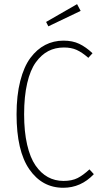

<svg xmlns="http://www.w3.org/2000/svg" viewBox="-20 -887 487 917"><path d="M348.1 -867.2 365.2 -835 210.9 -761.2 200.2 -782.2ZM283.2 -692.9Q326.7 -692.9 358.4 -677.7Q390.1 -662.6 421.9 -632.8L401.9 -610.8Q371.6 -637.2 345.9 -648.7Q320.3 -660.2 285.2 -660.2Q244.1 -660.2 210.9 -643.1Q177.7 -626 151.1 -589.4Q124.5 -552.7 109.9 -489.7Q95.2 -426.8 95.2 -340.8Q95.2 -258.3 109.6 -196Q124 -133.8 149.7 -96.7Q175.3 -59.6 208.7 -41.3Q242.2 -22.9 283.2 -22.9Q323.7 -22.9 350.6 -36.6Q377.4 -50.3 407.2 -78.1L428.2 -55.2Q366.7 9.8 282.2 9.8Q181.2 9.8 120.1 -78.4Q59.1 -166.5 59.1 -340.8Q59.1 -431.2 76.7 -500Q94.2 -568.8 125.2 -610.4Q156.2 -651.9 196 -672.4Q235.8 -692.9 283.2 -692.9Z"/></svg>

Font: Fira Sans Compressed UltraLight
Style: Regular
Weight: 200
Width: 1
Designer: Carrois Corporate & Edenspiekermann AG
Foundry: Carrois Corporate GbR & Edenspiekermann AG
Version: Version 4.203;PS 004.203;hotconv 1.0.88;makeotf.lib2.5.64775